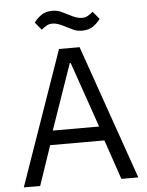

<svg xmlns="http://www.w3.org/2000/svg" viewBox="-60 -946 760 994"><g transform="rotate(-5 320.5 -449.0)"><path d="M530 0 460 -206H178L108 0H23L267 -698H374L618 0ZM321 -620H316L198 -280H439ZM395 -782Q369 -782 350 -791Q331 -800 315 -808Q291 -821 274.5 -826.5Q258 -832 245 -832Q228 -832 215 -825Q202 -818 187 -805L154 -845Q168 -865 191 -881.5Q214 -898 249 -898Q275 -898 294 -889Q313 -880 329 -872Q353 -859 369.5 -853.5Q386 -848 399 -848Q416 -848 429 -855Q442 -862 457 -875L490 -835Q476 -815 453 -798.5Q430 -782 395 -782Z"/></g></svg>

Font: IBM Plex Sans Arabic
Style: Regular
Weight: 400
Designer: Mike Abbink, Paul van der Laan, Pieter van Rosmalen, Wael Morcos, Khajak Apelian
Foundry: Bold Monday
Version: Version 1.1